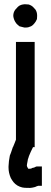

<svg xmlns="http://www.w3.org/2000/svg" viewBox="-20 -700 243 911"><path d="M100.6 -569.3H97.7H95.7Q85.9 -571.3 72.3 -575.2Q66.4 -580.1 61.5 -584.5Q56.6 -588.9 52.7 -595.7Q44.9 -608.4 43 -624V-625Q43 -641.6 52.7 -654.3Q65.4 -669.9 74.2 -674.3Q83 -678.7 94.7 -679.7H95.7H100.6Q111.3 -679.7 116.2 -678.7Q130.9 -673.8 138.7 -665Q144.5 -659.2 148.4 -654.3Q156.2 -642.6 156.2 -625Q156.2 -614.3 155.3 -609.4Q152.3 -603.5 151.4 -601.6Q150.4 -599.6 149.4 -597.7Q137.7 -580.1 127 -575.2Q123 -573.2 113.3 -570.3Q105.5 -569.3 103.5 -569.3ZM160.2 -590.8ZM116.2 100.6H119.1H121.1H123Q125 99.6 127.9 99.6L130.9 98.6L131.8 96.7H134.8L142.6 94.7L150.4 90.8L154.3 89.8H157.2Q160.2 89.8 164.1 89.8H178.7V110.4V114.3V119.1V127.9V137.7V142.6V148.4V155.3V161.1V181.6H166H165H161.1L152.3 184.6Q147.5 187.5 141.6 188.5Q138.7 189.5 132.8 190.4Q124 192.4 110.4 191.4H108.4H107.4Q95.7 191.4 85.9 189.5Q73.2 186.5 62.5 180.2Q51.8 173.8 43.9 164.1Q37.1 155.3 31.2 144.5Q20.5 120.1 20.5 95.7V89.8Q20.5 88.9 20.5 88.9Q21.5 63.5 26.4 40V39.1Q31.2 28.3 41 -2L42 -2.9L48.8 -19.5L55.7 -37.1V-501H74.2H76.2H79.1H88.9H97.7H103.5H110.4H118.2H126H144.5V-2H136.7Q124 23.4 117.2 41L114.3 50.8L113.3 52.7Q111.3 58.6 111.3 62.5Q107.4 81.1 107.4 85.4Q107.4 89.8 112.3 97.7L113.3 98.6V100.6H115.2Z"/></svg>

Font: LeFont
Style: Default
Weight: 400
Designer: Leryon MEDIA
Version: Version 1.0